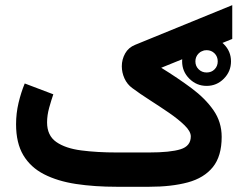

<svg xmlns="http://www.w3.org/2000/svg" viewBox="-20 -715 936 735"><path d="M677.2 -480Q677.2 -518.6 704.8 -545.9Q732.4 -573.2 771 -573.2Q809.6 -573.2 836.9 -545.9Q864.3 -518.6 864.3 -480Q864.3 -441.4 836.9 -413.8Q809.6 -386.2 771 -386.2Q732.4 -386.2 704.8 -413.8Q677.2 -441.4 677.2 -480ZM728 -480Q728 -461.9 740.5 -449.7Q752.9 -437.5 771 -437.5Q789.6 -437.5 801.5 -449.7Q813.5 -461.9 813.5 -480Q813.5 -498.5 801.3 -510.7Q789.1 -522.9 771 -522.9Q752.9 -522.9 740.5 -510.5Q728 -498 728 -480ZM550.8 0H427.2Q341.8 0 271 -10.7Q200.2 -21.5 148.7 -47.9Q97.2 -74.2 69.3 -120.8Q41.5 -167.5 41.5 -239.3Q41.5 -281.2 51 -321.3Q60.5 -361.3 74.7 -395.5L184.1 -354Q176.3 -331.5 168.2 -302.5Q160.2 -273.4 160.2 -246.6Q160.2 -196.3 195.3 -171.6Q230.5 -147 291 -139.2Q351.6 -131.3 427.2 -131.3H550.3Q631.8 -131.3 671.1 -143.6Q710.4 -155.8 710.4 -192.9Q710.4 -211.9 686.8 -235.1Q663.1 -258.3 627.2 -283Q591.3 -307.6 553.2 -332Q515.1 -356.4 486.3 -377.9Q466.8 -392.1 456.5 -414.8Q446.3 -437.5 446.3 -461.4Q446.3 -487.3 459 -510.3Q471.7 -533.2 497.6 -543.5L869.1 -695.3V-565.9L597.2 -455.6Q660.6 -416.5 713.1 -377.4Q765.6 -338.4 797.1 -293.2Q828.6 -248 828.6 -190.9Q828.6 -117.2 794.9 -75.4Q761.2 -33.7 699 -16.8Q636.7 0 550.8 0Z"/></svg>

Font: Vazirmatn UI FD
Style: Bold
Weight: 700
Designer: Saber Rastikerdar
Foundry: Saber Rastikerdar
Version: Version 33.003